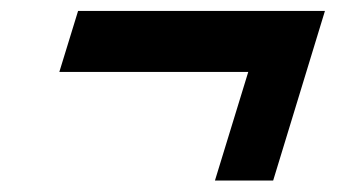

<svg xmlns="http://www.w3.org/2000/svg" viewBox="-20 -430 640 343"><path d="M119.5 -410.5H560.5L468 -107.5H364L423.5 -301.5H86Z"/></svg>

Font: Newsreader Caption
Style: Bold Italic
Weight: 700
Italic angle: -17°
Designer: Hugues Gentile
Foundry: Production Type
Version: Version 1.001